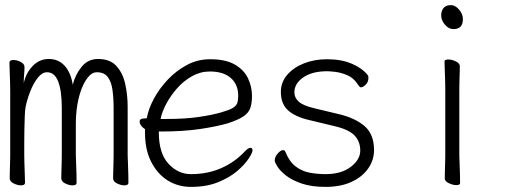

<svg xmlns="http://www.w3.org/2000/svg" viewBox="-20 -716 2040 752"><path d="M425 -293Q425 -332 420.5 -364Q416 -396 402 -414.5Q388 -433 359 -433Q339 -433 321.5 -409.5Q304 -386 292.5 -347.5Q281 -309 278 -262Q277 -249 277 -223.5Q277 -198 277 -172V-108Q277 -102 278 -80.5Q279 -59 279.5 -35.5Q280 -12 280 0Q280 10 264 10Q251 10 235.5 2.5Q220 -5 220 -18Q220 -26 220.5 -43Q221 -60 221.5 -78.5Q222 -97 222 -108V-293Q222 -360 208 -396.5Q194 -433 164 -433Q145 -433 128 -411.5Q111 -390 98.5 -358Q86 -326 80 -296Q78 -285 77 -260.5Q76 -236 75.5 -207.5Q75 -179 75 -155V-108Q75 -102 75.5 -80.5Q76 -59 77 -35.5Q78 -12 78 0Q78 10 62 10Q49 10 33.5 2.5Q18 -5 18 -18Q18 -26 18.5 -45Q19 -64 19.5 -82.5Q20 -101 20 -108V-359Q20 -369 19.5 -391Q19 -413 18 -436.5Q17 -460 17 -471Q17 -481 33 -481Q46 -481 61 -473.5Q76 -466 76 -453Q76 -441 74.5 -425Q73 -409 73 -390Q81 -429 107.5 -457Q134 -485 171 -485Q210 -485 234 -457.5Q258 -430 265 -384Q274 -422 299 -453.5Q324 -485 364 -485Q411 -485 436 -457.5Q461 -430 470.5 -387Q480 -344 480 -297V-108Q480 -102 481 -80.5Q482 -59 482.5 -35.5Q483 -12 483 0Q483 10 467 10Q454 10 438.5 2.5Q423 -5 423 -18Q423 -26 423.5 -43Q424 -60 424.5 -78.5Q425 -97 425 -108Z M602 -201V-198Q602 -116 639.5 -75Q677 -34 728 -34Q793 -34 846.5 -57.5Q900 -81 940 -124Q952 -137 961 -137Q969 -137 969 -127Q969 -118 954 -95Q939 -72 909.5 -46.5Q880 -21 834.5 -2.5Q789 16 728 16Q677 16 636.5 -9.5Q596 -35 572 -82.5Q548 -130 548 -195V-210Q527 -224 527 -240Q527 -252 544 -252Q546 -252 550.5 -252.5Q555 -253 555 -253Q561 -289 582.5 -329Q604 -369 637 -404Q670 -439 712 -461.5Q754 -484 803 -484Q864 -484 900 -463Q936 -442 951.5 -409Q967 -376 967 -340Q967 -311 960 -292Q953 -273 932.5 -259.5Q912 -246 872 -233Q827 -220 762 -210.5Q697 -201 614 -201ZM630 -250Q706 -250 759.5 -258Q813 -266 847 -276Q878 -285 891.5 -293Q905 -301 909 -312Q913 -323 913 -341Q913 -385 884 -410.5Q855 -436 802 -436Q765 -436 732 -417.5Q699 -399 673.5 -370Q648 -341 631 -309Q614 -277 609 -250Z M1190 -246Q1135 -259 1107.5 -284.5Q1080 -310 1080 -356Q1080 -394 1105 -423Q1130 -452 1171 -468Q1212 -484 1261 -484Q1318 -484 1359 -466Q1400 -448 1420 -422Q1423 -419 1423 -412Q1423 -394 1412 -384Q1401 -374 1394 -374Q1390 -374 1387.5 -377.5Q1385 -381 1381 -386Q1365 -411 1340 -421.5Q1315 -432 1293 -434.5Q1271 -437 1261 -437Q1203 -437 1168 -413Q1133 -389 1133 -354Q1133 -333 1150.5 -317.5Q1168 -302 1211 -292L1307 -269Q1371 -254 1408 -222Q1445 -190 1445 -128Q1445 -89 1422 -56Q1399 -23 1356.5 -3.5Q1314 16 1255 16Q1199 16 1160.5 2.5Q1122 -11 1099 -29.5Q1076 -48 1066 -64.5Q1056 -81 1056 -87Q1056 -101 1067.5 -114.5Q1079 -128 1089 -128Q1095 -128 1098 -121Q1113 -83 1138 -64Q1163 -45 1193.5 -39.5Q1224 -34 1255 -34Q1317 -34 1354 -62.5Q1391 -91 1391 -126Q1391 -162 1368.5 -185.5Q1346 -209 1290 -222Z M1756 -602Q1737 -602 1722.5 -619.5Q1708 -637 1708 -655Q1708 -674 1717.5 -685Q1727 -696 1746 -696Q1763 -696 1778 -678.5Q1793 -661 1793 -641Q1793 -602 1756 -602ZM1724 -368Q1724 -378 1723.5 -399Q1723 -420 1722 -442Q1721 -464 1721 -475Q1721 -483 1736 -483Q1750 -483 1765.5 -475.5Q1781 -468 1781 -457Q1781 -449 1780.5 -432.5Q1780 -416 1779.5 -398Q1779 -380 1779 -368V-105Q1779 -99 1780 -78Q1781 -57 1781.5 -34Q1782 -11 1782 1Q1782 9 1767 9Q1754 9 1738 1.5Q1722 -6 1722 -17Q1722 -25 1722.5 -43.5Q1723 -62 1723.5 -80Q1724 -98 1724 -105Z"/></svg>

Font: Moon Stars Kai HW Light
Style: Regular
Weight: 300
Designer: GuiWonder
Version: Version 1.101